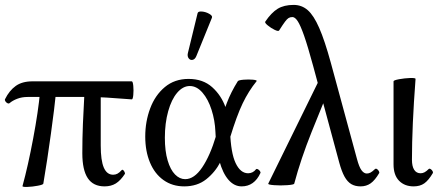

<svg xmlns="http://www.w3.org/2000/svg" viewBox="-20 -745 1791 779"><path d="M0.5 -342.8Q17.6 -377.4 43.7 -396.2Q69.8 -415 111.8 -415H514.6Q519 -415 520.8 -396.5Q522.5 -377.9 520.8 -359.6Q519 -341.3 514.6 -341.8Q453.1 -346.7 412.8 -349.1Q372.6 -351.6 332 -351.6H92.3Q68.8 -351.6 49.8 -344.2Q30.8 -336.9 19 -326.7Q15.6 -323.7 10.5 -326.2Q5.4 -328.6 2 -333.7Q-1.5 -338.9 0.5 -342.8ZM142.6 -372.6 207.5 -372.1Q201.2 -308.1 186.5 -201.7Q171.9 -95.2 155.8 0Q155.3 4.4 133.5 8.5Q111.8 12.7 91.1 13.4Q70.3 14.2 71.3 9.8Q93.8 -72.3 114.5 -182.6Q135.3 -293 142.6 -372.6ZM314 -123.5Q314 -182.6 316.4 -242.4Q318.8 -302.2 323.7 -390.6H388.7V-154.8Q388.7 -94.2 401.1 -65.2Q413.6 -36.1 439 -36.1Q448.7 -36.1 456.5 -40.3Q464.4 -44.4 474.1 -55.2Q476.6 -57.6 480 -54.7Q483.4 -51.8 485.6 -46.6Q487.8 -41.5 486.8 -39.6Q469.2 -12.7 450 -0.7Q430.7 11.2 404.3 11.2Q358.4 11.2 336.2 -22Q314 -55.2 314 -123.5Z M569.3 -190.9Q569.3 -252 589.4 -305.4Q609.4 -358.9 648.9 -391.8Q688.5 -424.8 745.1 -424.8Q803.7 -424.8 841.1 -391.1Q878.4 -357.4 895.3 -308.8Q912.1 -260.3 913.6 -212.4Q916.5 -124.5 936 -83.3Q955.6 -42 986.8 -42Q996.1 -42 1004.4 -46.1Q1012.7 -50.3 1018.6 -58.1Q1021 -61 1025.9 -58.6Q1030.8 -56.2 1034.4 -51.3Q1038.1 -46.4 1036.6 -43Q1024.4 -16.1 1005.1 -2.4Q985.8 11.2 960.4 11.2Q930.2 11.2 907 -15.4Q883.8 -42 870.1 -91.8Q856.4 -141.6 854 -210.4Q852.1 -256.3 838.4 -299.3Q824.7 -342.3 801.5 -369.1Q778.3 -396 750 -396Q722.2 -396 699 -368.9Q675.8 -341.8 662.4 -293.7Q648.9 -245.6 648.9 -186Q648.9 -131.8 660.2 -94Q671.4 -56.2 690.2 -37.1Q709 -18.1 731.4 -18.1Q768.1 -18.1 800.3 -65.7Q832.5 -113.3 856.4 -193.4Q883.8 -283.7 900.4 -327.4Q917 -371.1 944.8 -415.5Q947.8 -419.9 968 -421.6Q988.3 -423.3 1006.3 -421.6Q1024.4 -419.9 1021 -415.5Q988.8 -376 964.6 -325.7Q940.4 -275.4 913.1 -185.5Q896.5 -130.9 874.8 -88.6Q853 -46.4 816.7 -17.6Q780.3 11.2 727.5 11.2Q679.2 11.2 643.3 -14.4Q607.4 -40 588.4 -85.9Q569.3 -131.8 569.3 -190.9ZM742.2 -529.3 781.7 -691.4Q783.7 -699.7 799.6 -698.2Q815.4 -696.8 829.3 -688.7Q843.3 -680.7 839.8 -672.9L776.9 -518.1Q771.5 -504.4 761.7 -502.2Q752 -500 745.6 -508.3Q739.3 -516.6 742.2 -529.3Z M1356.4 -85.4 1250.5 -477.5Q1229 -556.6 1213.9 -599.9Q1198.7 -643.1 1187.7 -659.4Q1176.8 -675.8 1166.5 -675.8Q1157.2 -675.8 1150.9 -671.9Q1144.5 -668 1136.5 -657.2Q1128.4 -646.5 1112.3 -621.1Q1109.4 -616.7 1094.2 -624Q1079.1 -631.3 1066.2 -642.1Q1053.2 -652.8 1056.2 -657.2Q1081.1 -693.8 1106.7 -709.5Q1132.3 -725.1 1171.4 -725.1Q1204.1 -725.1 1228.5 -703.9Q1252.9 -682.6 1275.1 -631.8Q1297.4 -581.1 1322.3 -490.2L1428.2 -100.6Q1437 -67.4 1446.8 -54.2Q1456.5 -41 1468.3 -41Q1476.1 -41 1483.4 -44.9Q1490.7 -48.8 1501.5 -59.1Q1504.9 -62 1509.5 -59.1Q1514.2 -56.2 1517.1 -50.8Q1520 -45.4 1518.6 -43Q1501.5 -13.7 1483.9 -1.2Q1466.3 11.2 1442.9 11.2Q1420.9 11.2 1405.3 2Q1389.6 -7.3 1377.9 -28.3Q1366.2 -49.3 1356.4 -85.4ZM1288.1 -447.3 1315.9 -386.2 1244.1 -209Q1200.7 -100.6 1173.8 0Q1172.9 4.4 1145.5 6.3Q1118.2 8.3 1092.3 6.3Q1066.4 4.4 1068.4 0Z M1576.7 -78.1V-415Q1576.7 -419.4 1599.1 -423.6Q1621.6 -427.7 1643.8 -428.5Q1666 -429.2 1666 -424.8Q1651.4 -231.9 1651.4 -97.2Q1651.4 -70.3 1660.4 -56.2Q1669.4 -42 1686.5 -42Q1694.8 -42 1702.6 -46.1Q1710.4 -50.3 1719.2 -59.1Q1722.2 -62 1727.1 -59.1Q1731.9 -56.2 1734.9 -51Q1737.8 -45.9 1736.3 -43Q1718.8 -13.2 1701.4 -1Q1684.1 11.2 1658.2 11.2Q1621.6 11.2 1599.1 -11.7Q1576.7 -34.7 1576.7 -78.1Z"/></svg>

Font: Junicode Two Beta VF
Style: Regular
Weight: 400
Designer: Peter S. Baker
Foundry: Briery Creek Software
Version: Version 1.031 beta; ttfautohint (v1.8.1.43-b0c9)